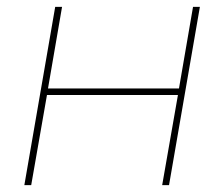

<svg xmlns="http://www.w3.org/2000/svg" viewBox="-20 -540 654 560"><path d="M543 -520 502 -282H120L161 -520H141L51 0H71L117 -263H499L453 0H473L563 -520Z"/></svg>

Font: Fixel Display Thin
Style: Italic
Weight: 100
Italic angle: -10°
Designer: AlfaBravo + MacPaw
Foundry: Kyrylo Tkachov, Marchela Mozhyna, Serhii Makarenko, Maria Weinstein, Zakhar Kryvoshyya
Version: Version 1.210;Glyphs 3.2 (3217)